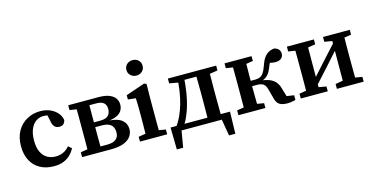

<svg xmlns="http://www.w3.org/2000/svg" viewBox="-84 -1152 3379 1731"><g transform="rotate(-15 1605.5 -286.5)"><path d="M282 14Q207 14 152.5 -16.5Q98 -47 68.5 -103Q39 -159 39 -237Q39 -319 72 -377Q105 -435 161.5 -466.5Q218 -498 287 -498Q338 -498 379 -480Q420 -462 445.5 -432Q471 -402 477 -365Q472 -341 458 -329Q444 -317 420 -317Q393 -317 376 -334Q359 -351 354 -386L336 -468L398 -425Q375 -437 351.5 -442.5Q328 -448 303 -448Q265 -448 234 -426.5Q203 -405 184.5 -362Q166 -319 166 -254Q166 -190 186 -148.5Q206 -107 240.5 -87Q275 -67 318 -67Q344 -67 366.5 -73Q389 -79 409.5 -92.5Q430 -106 448 -127L479 -101Q460 -66 433.5 -40.5Q407 -15 370 -0.5Q333 14 282 14Z M546 0V-45L650 -62L675 -50H794Q849 -50 876 -72Q903 -94 903 -135Q903 -167 891 -188Q879 -209 854 -219.5Q829 -230 790 -230H679V-275H788Q839 -275 862.5 -296.5Q886 -318 886 -359Q886 -397 863.5 -416Q841 -435 796 -435H675L650 -423L546 -439V-484H829Q888 -484 926 -469.5Q964 -455 982.5 -429Q1001 -403 1001 -369Q1001 -340 987 -315.5Q973 -291 942.5 -275.5Q912 -260 861 -254V-256Q946 -251 985 -218.5Q1024 -186 1024 -133Q1024 -100 1004 -69Q984 -38 938 -19Q892 0 813 0ZM609 0Q610 -26 610.5 -63Q611 -100 611 -140Q611 -180 611 -213V-272Q611 -304 611 -344Q611 -384 610.5 -422Q610 -460 609 -484H732Q731 -460 730.5 -421.5Q730 -383 730 -341Q730 -299 730 -260V-213Q730 -180 730 -140Q730 -100 730.5 -63Q731 -26 732 0Z M1086 0V-45L1190 -62H1239L1340 -45V0ZM1151 0Q1152 -25 1152.5 -62.5Q1153 -100 1153.5 -140Q1154 -180 1154 -212V-260Q1154 -300 1153.5 -328.5Q1153 -357 1151 -387L1079 -395V-435L1257 -496L1278 -487L1276 -350V-212Q1276 -180 1276 -140Q1276 -100 1276.5 -62.5Q1277 -25 1278 0ZM1211 -583Q1179 -583 1157 -603.5Q1135 -624 1135 -655Q1135 -687 1157 -707Q1179 -727 1211 -727Q1243 -727 1264.5 -707Q1286 -687 1286 -655Q1286 -624 1264.5 -603.5Q1243 -583 1211 -583Z M1897 0H1427L1481 -41L1448 154H1389L1385 -51H1940L1935 154H1876L1843 -41ZM1728 0Q1729 -25 1729.5 -62.5Q1730 -100 1730.5 -140Q1731 -180 1731 -213V-272Q1731 -304 1730.5 -344Q1730 -384 1729.5 -422Q1729 -460 1728 -484H1854Q1853 -460 1853 -422Q1853 -384 1852.5 -344Q1852 -304 1852 -272V-213Q1852 -180 1852.5 -140Q1853 -100 1853 -62.5Q1853 -25 1854 0ZM1476 -439V-484H1587V-423H1566ZM1797 -423V-484H1927V-439L1826 -423ZM1437 -44Q1465 -83 1486 -129Q1507 -175 1523 -229.5Q1539 -284 1548.5 -347.5Q1558 -411 1561 -484H1621Q1617 -395 1604 -316Q1591 -237 1569 -170Q1556 -133 1541.5 -100Q1527 -67 1507 -38V-11ZM1590 -434V-484H1771V-434Z M2005 0V-45L2109 -62H2157L2257 -45V0ZM2005 -439V-484H2257V-439L2157 -423H2109ZM2068 0Q2069 -26 2069.5 -63Q2070 -100 2070 -140Q2070 -180 2070 -213V-272Q2070 -304 2070 -344Q2070 -384 2069.5 -422Q2069 -460 2068 -484H2195Q2194 -460 2193.5 -422Q2193 -384 2192.5 -342.5Q2192 -301 2192 -265V-224Q2192 -186 2192.5 -143.5Q2193 -101 2193.5 -63.5Q2194 -26 2195 0ZM2351 -64 2325 -160Q2319 -182 2308 -195.5Q2297 -209 2280 -215Q2263 -221 2238 -221H2139V-271H2236Q2260 -271 2278 -278.5Q2296 -286 2311 -306.5Q2326 -327 2339 -364Q2354 -410 2372 -437.5Q2390 -465 2414 -479.5Q2438 -494 2470 -498Q2497 -492 2511.5 -476Q2526 -460 2526 -436Q2526 -409 2507 -392.5Q2488 -376 2454 -376Q2428 -376 2408 -381.5Q2388 -387 2366 -397L2434 -437Q2420 -418 2407.5 -396Q2395 -374 2383 -341Q2371 -310 2355.5 -289.5Q2340 -269 2319.5 -257Q2299 -245 2270 -238V-251Q2324 -246 2358.5 -232.5Q2393 -219 2414 -195Q2435 -171 2445 -134L2483 -8L2400 -64L2537 -44V0Q2521 4 2500.5 7.5Q2480 11 2460 11Q2414 11 2388 -5Q2362 -21 2351 -64Z M2587 0V-45L2689 -62H2741L2839 -45V0ZM2924 0V-45L3020 -62H3072L3174 -45V0ZM2650 0Q2651 -25 2651.5 -62.5Q2652 -100 2652 -140Q2652 -180 2652 -213V-272Q2652 -304 2652 -344Q2652 -384 2651.5 -422Q2651 -460 2650 -484H2770L2768 0ZM2735 -47 2697 -91H2713L2871 -267L3029 -440L3062 -394H3047L2891 -219ZM2994 0 2996 -484H3110Q3109 -460 3109 -422Q3109 -384 3108.5 -344Q3108 -304 3108 -272V-213Q3108 -180 3108.5 -140Q3109 -100 3109 -62.5Q3109 -25 3110 0ZM2587 -439V-484H2839V-439L2742 -423H2691ZM2924 -439V-484H3174V-439L3073 -423H3021Z"/></g></svg>

Font: Source Serif 4 18pt SemiBold
Style: Regular
Weight: 600
Designer: Frank Grießhammer
Foundry: Adobe Systems Incorporated
Version: Version 4.004;hotconv 1.0.116;makeotfexe 2.5.65601